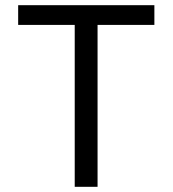

<svg xmlns="http://www.w3.org/2000/svg" viewBox="-20 -720 665 740"><path d="M575 -700V-624H356V0H268V-624H50V-700Z"/></svg>

Font: Fivo Sans Modern
Style: Regular
Weight: 400
Designer: Alexander Slobzheninov
Foundry: Alexander Slobzheninov
Version: 1.0